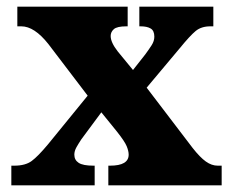

<svg xmlns="http://www.w3.org/2000/svg" viewBox="-20 -556 693 576"><path d="M14 0V-59H23Q56 -59 75 -73Q94 -87 124 -123L243 -269L125 -424Q83 -477 44 -477H32V-536H363V-477H359Q331 -477 321.5 -468.5Q312 -460 312 -448Q312 -429 333 -402L379 -346L416 -393Q427 -408 435 -420.5Q443 -433 443 -446Q443 -464 432 -470.5Q421 -477 402 -477H398V-536H620V-477H611Q584 -477 567 -463Q550 -449 519 -411L420 -293L558 -112Q580 -84 597.5 -71.5Q615 -59 633 -59H645V0H305V-59H310Q366 -59 366 -92Q366 -103 360 -117.5Q354 -132 331 -161L284 -219L224 -138Q216 -126 209.5 -114.5Q203 -103 203 -92Q203 -76 216 -67.5Q229 -59 260 -59H264V0Z"/></svg>

Font: Noto Serif Hebrew SemiCondensed Black
Style: Regular
Weight: 900
Width: 4
Designer: Monotype Design Team
Foundry: Monotype Imaging Inc.
Version: Version 2.004; ttfautohint (v1.8.4.7-5d5b)